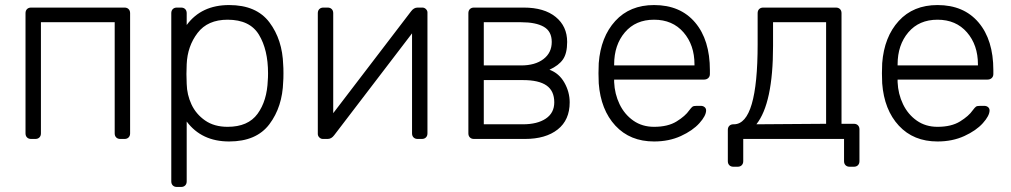

<svg xmlns="http://www.w3.org/2000/svg" viewBox="-20 -550 4003 760"><path d="M103 0Q93 0 87 -6Q81 -12 81 -22V-498Q81 -508 87 -514Q93 -520 103 -520H473Q483 -520 489 -514Q495 -508 495 -498V-22Q495 -12 489 -6Q483 0 473 0H456Q446 0 440 -6Q434 -12 434 -22V-462H142V-22Q142 -12 136 -6Q130 0 120 0Z M680 190Q670 190 664 184Q658 178 658 168V-498Q658 -508 664 -514Q670 -520 680 -520H697Q707 -520 713 -514Q719 -508 719 -498V-451Q777 -530 887 -530Q995 -530 1046.5 -461.5Q1098 -393 1101 -293Q1102 -283 1102 -260Q1102 -237 1101 -227Q1098 -127 1046.5 -58.5Q995 10 887 10Q778 10 719 -69V168Q719 178 713 184Q707 190 697 190ZM881 -48Q962 -48 999.5 -99.5Q1037 -151 1040 -232Q1041 -242 1041 -260Q1041 -353 1005 -412.5Q969 -472 881 -472Q802 -472 762 -419.5Q722 -367 719 -296L718 -257L719 -218Q720 -175 738 -136.5Q756 -98 792 -73Q828 -48 881 -48Z M1652 -520Q1660 -520 1666 -514Q1672 -508 1672 -501V-22Q1672 -12 1666 -6Q1660 0 1650 0H1633Q1623 0 1617 -6Q1611 -12 1611 -22V-418L1303 -15Q1292 0 1277 0H1258Q1250 0 1244 -6Q1238 -12 1238 -20V-498Q1238 -508 1244 -514Q1250 -520 1260 -520H1277Q1287 -520 1293 -514Q1299 -508 1299 -498V-102L1607 -505Q1618 -520 1633 -520Z M1856 0Q1846 0 1840 -6Q1834 -12 1834 -22V-498Q1834 -508 1840 -514Q1846 -520 1856 -520H2053Q2134 -520 2179.5 -483Q2225 -446 2225 -384Q2225 -339 2208.5 -315Q2192 -291 2155 -274Q2193 -260 2214 -223Q2235 -186 2235 -145Q2235 -75 2187.5 -37.5Q2140 0 2058 0ZM2043 -291Q2098 -291 2131 -316Q2164 -341 2164 -384Q2164 -426 2132.5 -444Q2101 -462 2043 -462H1895V-291ZM2050 -58Q2107 -58 2140.5 -80.5Q2174 -103 2174 -145Q2174 -190 2143.5 -211.5Q2113 -233 2050 -233H1895V-58Z M2569 10Q2474 10 2416 -52.5Q2358 -115 2350 -220L2349 -260L2350 -300Q2358 -404 2415.5 -467Q2473 -530 2569 -530Q2673 -530 2731.5 -461Q2790 -392 2790 -272V-257Q2790 -247 2783.5 -241Q2777 -235 2767 -235H2411V-225Q2413 -178 2432.5 -137.5Q2452 -97 2487 -72.5Q2522 -48 2569 -48Q2624 -48 2658.5 -69.5Q2693 -91 2708 -113Q2717 -125 2721.5 -128Q2726 -131 2738 -131H2754Q2763 -131 2769 -126Q2775 -121 2775 -113Q2775 -92 2748.5 -62.5Q2722 -33 2675 -11.5Q2628 10 2569 10ZM2729 -291V-295Q2729 -372 2685.5 -422Q2642 -472 2569 -472Q2496 -472 2453.5 -422Q2411 -372 2411 -295V-291Z M2883 110Q2873 110 2867 104Q2861 98 2861 88V-36Q2861 -46 2867 -52Q2873 -58 2883 -58H2886Q2979 -60 2979 -375V-498Q2979 -508 2985 -514Q2991 -520 3001 -520H3289Q3299 -520 3305 -514Q3311 -508 3311 -498V-60H3360Q3370 -60 3376 -54Q3382 -48 3382 -38V88Q3382 98 3376 104Q3370 110 3360 110H3343Q3333 110 3327 104Q3321 98 3321 88V0H2922V88Q2922 98 2916 104Q2910 110 2900 110ZM3250 -60V-462H3040V-368Q3040 -141 2974 -58Z M3691 10Q3596 10 3538 -52.5Q3480 -115 3472 -220L3471 -260L3472 -300Q3480 -404 3537.5 -467Q3595 -530 3691 -530Q3795 -530 3853.5 -461Q3912 -392 3912 -272V-257Q3912 -247 3905.5 -241Q3899 -235 3889 -235H3533V-225Q3535 -178 3554.5 -137.5Q3574 -97 3609 -72.5Q3644 -48 3691 -48Q3746 -48 3780.5 -69.5Q3815 -91 3830 -113Q3839 -125 3843.5 -128Q3848 -131 3860 -131H3876Q3885 -131 3891 -126Q3897 -121 3897 -113Q3897 -92 3870.5 -62.5Q3844 -33 3797 -11.5Q3750 10 3691 10ZM3851 -291V-295Q3851 -372 3807.5 -422Q3764 -472 3691 -472Q3618 -472 3575.5 -422Q3533 -372 3533 -295V-291Z"/></svg>

Font: Rubik AZ
Style: Regular
Weight: 300
Designer: Hubert and Fischer
Foundry: Hubert & Fischer
Version: Version 2.000